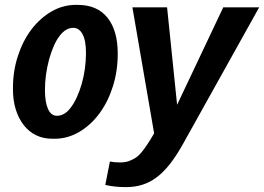

<svg xmlns="http://www.w3.org/2000/svg" viewBox="-20 -558 1081 786"><path d="M462 -338Q462 -267 442 -204Q422 -141 387 -93.5Q352 -46 304.5 -18Q257 10 203 10H195Q121 10 77 -46Q33 -104 33 -193V-198Q33 -266 53 -328Q73 -390 108 -436.5Q143 -483 190 -510.5Q237 -538 290 -538H298Q378 -538 420 -485.5Q462 -433 462 -338ZM213 -84Q245 -84 270 -118Q283 -135 294.5 -160Q306 -185 314.5 -214.5Q323 -244 327.5 -276.5Q332 -309 332 -341Q332 -392 318 -418Q304 -444 280 -444Q249 -444 224 -411Q199 -379 181 -315Q164 -252 164 -189Q164 -140 176.5 -112Q189 -84 213 -84ZM496 208Q448 208 411 199L430 103Q447 107 472 107Q499 107 518 97Q528 93 538 86Q548 79 558.5 66.5Q569 54 581.5 35.5Q594 17 611 -12L522 -528H664L705 -129L894 -528H1041L731 28Q675 129 621 168Q569 208 496 208Z"/></svg>

Font: Libra Sans Modern
Style: Bold Italic
Weight: 700
Italic angle: -12°
Foundry: Stefan Peev, Context Ltd
Version: Version 1.000